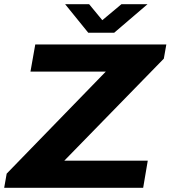

<svg xmlns="http://www.w3.org/2000/svg" viewBox="-30 -900 817 920"><path d="M-10 0 2 -68 477 -557H116L139 -687H767L755 -619L278 -130H678L656 0ZM677 -880 517 -743H393L282 -880H397L486 -772L424 -773L552 -880Z"/></svg>

Font: Archivo SemiExpanded
Style: Bold Italic
Weight: 700
Width: 6
Italic angle: -10°
Designer: Hector Gatti
Foundry: Omnibus-Type
Version: Version 2.001